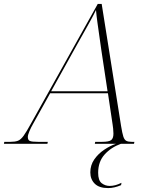

<svg xmlns="http://www.w3.org/2000/svg" viewBox="-82 -734 761 980"><path d="M-62 0 -60 -10H-29Q-5 -10 9.5 -15.5Q24 -21 38.5 -41Q53 -61 77 -105L417 -714H437L536 -91Q542 -54 547.5 -37Q553 -20 563 -15Q573 -10 591 -10H604L602 0H402L404 -10H439Q474 -10 485.5 -19Q497 -28 497 -52Q497 -63 495.5 -77.5Q494 -92 493 -97L469 -258H174L87 -102Q76 -83 68 -64Q60 -45 60 -35Q60 -19 70.5 -14.5Q81 -10 112 -10H162L160 0ZM310 -504 179 -268H467L435 -480Q431 -509 425.5 -547Q420 -585 415 -621.5Q410 -658 408 -683Q396 -658 383 -634.5Q370 -611 353 -580.5Q336 -550 310 -504ZM470 226Q424 226 401.5 203.5Q379 181 379 146Q379 109 399 80Q419 51 449.5 30.5Q480 10 510 0H535Q485 18 452 54.5Q419 91 419 148Q419 187 437 201Q455 215 478 215Q507 215 538 199L536 211Q501 226 470 226Z"/></svg>

Font: Noto Serif Display ExtraLight
Style: Italic
Weight: 200
Italic angle: -12°
Designer: Monotype Design Team
Foundry: Monotype Imaging Inc.
Version: Version 2.009